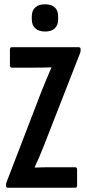

<svg xmlns="http://www.w3.org/2000/svg" viewBox="-20 -875 406 895"><path d="M16.4 0Q8.1 0 8.1 -9.7V-13.9Q8.1 -20.8 11.1 -27.2L174.3 -451.4Q185 -478.9 197 -506.8Q208.9 -534.6 219.3 -559.1V-561.1Q200.3 -560.1 179.9 -559.9Q159.4 -559.7 140 -559.7H35.2Q26.3 -559.7 26.3 -570.6V-644.1Q26.3 -655 35.2 -655H346.9Q355.8 -655 355.8 -645.3V-641.7Q355.8 -638.3 355.3 -634.7Q354.8 -631.2 353.4 -627.8L182.8 -191.3Q173.2 -166.6 162.6 -142.2Q152 -117.9 141.8 -95.9V-93.9Q162.8 -94.9 181.4 -95.1Q199.9 -95.3 218.5 -95.3H330.5Q339.4 -95.3 339.4 -84.4V-10.9Q339.4 0 330.5 0ZM190.1 -728Q161.1 -728 144.6 -742.8Q128.2 -757.6 128.2 -784.5V-797.9Q128.2 -826.1 144.6 -840.6Q161.1 -855 190.1 -855Q219.9 -855 235.4 -840.6Q251 -826.1 251 -797.9V-784.5Q251 -757.6 235.4 -742.8Q219.9 -728 190.1 -728Z"/></svg>

Font: Sofia Sans Extra Condensed
Style: Regular
Weight: 400
Designer: Botio Nikoltchev, Ani Petrova
Foundry: lettersoup
Version: Version 4.101